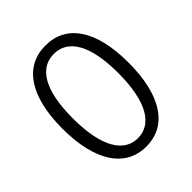

<svg xmlns="http://www.w3.org/2000/svg" viewBox="-183 -747 870 870"><g transform="rotate(-45 251.5 -312.5)"><path d="M39.1 -314.5C39.1 -105.5 118.2 11.7 251 11.7C384.8 11.7 462.9 -105.5 462.9 -314.5C462.9 -523.4 384.8 -635.7 251 -635.7C118.2 -635.7 39.1 -523.4 39.1 -314.5ZM396.5 -314.5C396.5 -128.9 338.9 -42 251 -42C163.1 -42 105.5 -128.9 105.5 -314.5C105.5 -500 163.1 -582 251 -582C338.9 -582 396.5 -500 396.5 -314.5Z"/></g></svg>

Font: Ed Sans Neue Light
Style: Regular
Weight: 300
Designer: Stephen Hutchings
Version: Version 1.004;PS 001.004;hotconv 1.0.88;makeotf.lib2.5.64775